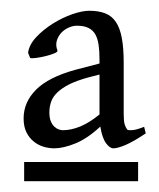

<svg xmlns="http://www.w3.org/2000/svg" viewBox="-20 -623 296 357"><path d="M251 -375Q228.5 -359.9 213.6 -353.5Q198.7 -347.2 190.9 -347.2Q184.1 -347.2 177 -356.9Q169.9 -366.7 166.5 -387.7Q143.1 -365.7 120.4 -356.4Q97.7 -347.2 81.1 -347.2Q71.3 -347.2 61.3 -350.1Q51.3 -353 43 -359.6Q34.7 -366.2 29.3 -376.7Q23.9 -387.2 23.9 -402.8Q23.9 -433.1 47.1 -456.3Q70.3 -479.5 120.1 -493.2L165 -504.9V-513.2Q165 -528.3 163.3 -539.8Q161.6 -551.3 157.2 -559.1Q152.8 -566.9 144.5 -571Q136.2 -575.2 123 -575.2Q115.7 -575.2 107.9 -571.8Q100.1 -568.4 94.2 -562.3Q88.4 -556.2 85.7 -547.6Q83 -539.1 86.9 -528.8Q87.4 -526.4 80.8 -523.7Q74.2 -521 65.4 -518.8Q56.6 -516.6 48.1 -515.4Q39.6 -514.2 36.1 -515.1L32.2 -524.9Q34.2 -540 47.6 -554.2Q61 -568.4 78.6 -579.3Q96.2 -590.3 114.7 -596.7Q133.3 -603 146 -603Q163.6 -603 175.8 -598.1Q188 -593.3 195.6 -582Q203.1 -570.8 206.5 -552.2Q210 -533.7 210 -506.8V-411.1Q210 -397.5 211.9 -391.4Q213.9 -385.3 216.8 -381.8Q219.2 -380.4 226.8 -381.1Q234.4 -381.8 248 -387.2ZM24.9 -286.1V-321.8H236.8V-286.1ZM165 -410.2V-484.4L144 -479Q122.6 -473.1 108.6 -466.1Q94.7 -459 86.4 -450.9Q78.1 -442.9 75 -433.6Q71.8 -424.3 71.8 -414.1Q71.8 -403.8 74.5 -397.5Q77.1 -391.1 81.1 -387.5Q85 -383.8 89.4 -382.3Q93.8 -380.9 97.2 -380.9Q112.3 -380.9 129.4 -387.9Q146.5 -395 165 -410.2Z"/></svg>

Font: Gentium Basic
Style: Regular
Weight: 400
Designer: J. Victor Gaultney and Annie Olsen
Foundry: SIL International
Version: Version 1.100